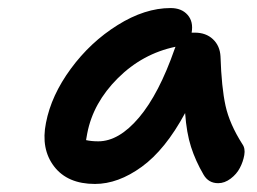

<svg xmlns="http://www.w3.org/2000/svg" viewBox="-20 -729 639 477"><path d="M215.8 -272Q147.9 -272 114.5 -315.4Q81.1 -358.9 94.2 -423.8Q107.4 -492.2 156 -558.3Q204.6 -624.5 272.2 -666.7Q339.8 -709 403.8 -709Q431.2 -709 446 -692.1Q460.9 -675.3 456.1 -647.9H463.9Q491.7 -647.9 509 -631.6Q526.4 -615.2 527.8 -588.9Q530.3 -511.7 540.3 -466.3Q550.3 -420.9 582 -371.1Q589.8 -360.4 586.9 -343.8Q584 -327.1 575.9 -311.8Q567.9 -296.4 553 -285.2Q538.1 -273.9 522 -273.9Q498 -273.9 485.8 -294.9Q465.8 -329.1 454.6 -364Q443.4 -398.9 439.9 -448.2Q390.6 -356.9 332 -314.5Q273.4 -272 215.8 -272ZM196.8 -397.9Q196.3 -395 195.3 -389.4Q194.3 -383.8 193.8 -380.9Q207 -377.9 224.1 -377.9Q275.4 -377.9 325.2 -436.8Q375 -495.6 414.1 -607.9L416 -612.8Q334 -595.7 272.7 -534.7Q211.4 -473.6 196.8 -397.9Z"/></svg>

Font: Shantell Sans Normal
Style: Italic
Weight: 500
Italic angle: -11.31°
Designer: Stephen Nixon, Anya Danilova, Shantell Martin
Foundry: Arrow Type
Version: Version 1.006;[559af2be0]